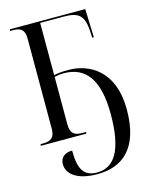

<svg xmlns="http://www.w3.org/2000/svg" viewBox="-139 -801 888 1137"><g transform="rotate(-15 305.5 -232.5)"><path d="M314 249C463 249 581 168 581 -77C581 -315 434 -392 306 -392C270 -392 241 -389 218 -384V-704H364C456 -704 485 -675 491 -581L493 -540H503L497 -714H34V-704H53C101 -704 122 -685 122 -634V-82C122 -30 101 -10 51 -10H34V0H313V-10H289C238 -10 218 -30 218 -82V-373C234 -377 253 -380 275 -380C408 -380 482 -288 482 -75C482 147 421 239 316 239C233 239 205 188 205 75C158 75 131 100 131 139C131 200 191 249 314 249Z"/></g></svg>

Font: Noto Serif Display SemiCondensed
Style: Regular
Weight: 400
Width: 4
Designer: Monotype Design Team
Foundry: Monotype Imaging Inc.
Version: Version 2.009